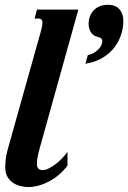

<svg xmlns="http://www.w3.org/2000/svg" viewBox="-20 -755 525 786"><path d="M148.4 -630.9Q153.8 -650.9 153.8 -661.1Q153.8 -671.9 148.9 -675.5Q144 -679.2 135.3 -679.2H121.6L131.3 -715.8H300.8L145 -157.2Q136.2 -126.5 133.5 -109.6Q130.9 -92.8 130.9 -85.9Q130.9 -71.3 137.2 -64.9Q143.6 -58.6 153.8 -58.6Q165 -58.6 178.7 -65.2Q192.4 -71.8 206.5 -82.3Q220.7 -92.8 233.6 -106.2Q246.6 -119.6 256.3 -133.3V-77.1Q240.2 -55.7 220.7 -39.3Q201.2 -22.9 180.2 -12Q159.2 -1 137.7 4.9Q116.2 10.7 96.2 10.7Q78.6 10.7 61.5 6.1Q44.4 1.5 31 -8.3Q17.6 -18.1 9.5 -33.2Q1.5 -48.3 1.5 -68.8Q1.5 -89.8 3.9 -106.9Q6.3 -124 11.7 -143.6ZM329.6 -494.1 339.4 -529.3Q356.4 -533.2 367.9 -540.8Q379.4 -548.3 386.2 -556.6Q393.1 -564.9 396 -573.2Q398.9 -581.5 398.9 -586.9Q398.9 -592.3 395 -596.9Q391.1 -601.6 379.9 -604Q361.8 -607.9 352.3 -622.8Q342.8 -637.7 342.8 -657.7Q342.8 -674.8 348.6 -689.2Q354.5 -703.6 364.7 -713.9Q375 -724.1 389.4 -729.7Q403.8 -735.4 420.9 -735.4Q453.6 -735.4 469.2 -716.8Q484.9 -698.2 484.9 -670.4Q484.9 -637.7 474.1 -608.2Q463.4 -578.6 443.4 -554.9Q423.3 -531.2 394.5 -515.4Q365.7 -499.5 329.6 -494.1Z"/></svg>

Font: Arian AMU Serif
Style: Bold Italic
Weight: 700
Italic angle: -15°
Designer: Ruben Hakobyan (Tarumian)
Foundry: Ruben Hakobyan (Tarumian)
Version: Version 1.002